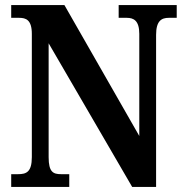

<svg xmlns="http://www.w3.org/2000/svg" viewBox="-20 -734 727 754"><path d="M24 0H252V-50H220C189 -50 171 -58 171 -117V-564L499 0H593V-597C593 -652 614 -664 643 -664H674V-714H446V-664H478C505 -664 527 -653 527 -601V-200L233 -714H24V-664H55C82 -664 105 -656 105 -601V-117C105 -58 83 -50 51 -50H24Z"/></svg>

Font: Noto Serif Tamil Condensed
Style: Bold Italic
Weight: 700
Width: 3
Italic angle: -12°
Designer: Indian Type Foundry, Tom Grace, and the Monotype Design Team
Foundry: Monotype Imaging Inc.
Version: Version 2.003